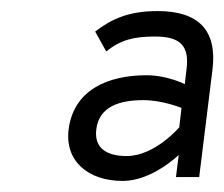

<svg xmlns="http://www.w3.org/2000/svg" viewBox="-20 -799 405 347"><path d="M152 -742 172 -706C198 -727 222 -733 260 -733C305 -733 323 -717 317 -673L314 -647C314 -647 282 -663 245 -663C174 -663 113 -636 104 -565C97 -508 139 -472 202 -472C255 -472 303 -519 303 -519L298 -479H340L364 -673C373 -745 338 -779 265 -779C213 -779 182 -765 152 -742ZM209 -517C173 -517 150 -531 154 -565C159 -607 197 -618 239 -618C274 -618 308 -604 308 -604L304 -569C304 -569 260 -517 209 -517Z"/></svg>

Font: Charger
Style: It
Weight: 400
Designer: Jasper
Foundry: Cannot Into Space Fonts
Version: Version 0.98